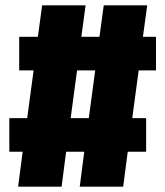

<svg xmlns="http://www.w3.org/2000/svg" viewBox="-20 -700 620 720"><path d="M442 0H279L296 -131H228L211 0H48L65 -131H15V-257H82L106 -436H52V-562H122L138 -680H301L285 -562H353L369 -680H532L516 -562H565V-436H500L476 -257H528V-131H459ZM313 -257 337 -436H269L245 -257Z"/></svg>

Font: Trujillo Black
Style: Regular
Weight: 900
Designer: Fira Sans original fonts by bBox Type GmbH, Carrois Corporate GbR, & Edenspiekermann AG / Changes by Cristiano Sobral
Foundry: Fira Sans original fonts by bBox Type GmbH, Carrois Corporate GbR, & Edenspiekermann AG / Changes by Cristiano Sobral
Version: Version 4.301;July 28, 2020;FontCreator 13.0.0.2655 64-bit